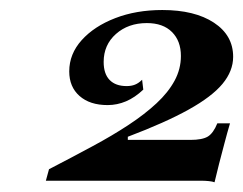

<svg xmlns="http://www.w3.org/2000/svg" viewBox="-20 -718 495 391"><path d="M416.9 -346.8Q412.9 -348.4 405.2 -349.2Q397.6 -350 388.7 -350H73.4L79.8 -373.4Q126.6 -397.6 167.7 -419.8Q208.9 -441.9 241.9 -463.7Q275 -485.5 298.8 -507.7Q322.6 -529.8 335.5 -553.6Q348.4 -577.4 348.4 -604Q348.4 -634.7 330.2 -652.8Q312.1 -671 279 -671Q241.1 -671 216.1 -648.8Q191.1 -626.6 191.1 -591.9Q191.1 -567.7 203.2 -555.2Q215.3 -542.7 237.9 -542.7Q247.6 -542.7 254.8 -545.6Q262.1 -548.4 269.4 -555.6L271.8 -535.5Q254.8 -519.4 236.7 -511.7Q218.5 -504 199.2 -504Q162.9 -504 141.9 -522.6Q121 -541.1 121 -572.6Q121 -608.1 146.4 -636.3Q171.8 -664.5 214.5 -681Q257.3 -697.6 310.5 -697.6Q376.6 -697.6 415.7 -671.8Q454.8 -646 454.8 -602.4Q454.8 -573.4 433.1 -547.2Q411.3 -521 364.1 -494.8Q316.9 -468.5 240.3 -439.5V-433.1H367.7Q391.9 -433.1 403.2 -439.9Q414.5 -446.8 422.6 -466.9H448.4Q442.7 -447.6 437.1 -426.2Q431.5 -404.8 426.2 -384.7Q421 -364.5 416.9 -346.8Z"/></svg>

Font: Playfair 5pt SemiExpanded Light ExtraBold
Style: Italic
Weight: 800
Italic angle: -15.6°
Version: Version 2.001;gftools[0.9.30]